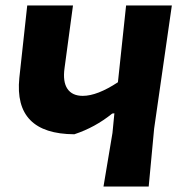

<svg xmlns="http://www.w3.org/2000/svg" viewBox="-20 -675 664 705"><path d="M611 -655 546 -203 526 10H360L393 -187L400 -259L392 -258Q329 -207 253 -182Q30 -183 51 -389L80 -655H248L217 -425Q210 -375 227.5 -349Q245 -323 284 -323Q337 -323 413 -373L443 -655Z"/></svg>

Font: Alegreya Sans ExtraBold
Style: Italic
Weight: 800
Italic angle: -7°
Designer: Juan Pablo del Peral
Foundry: Huerta Tipografica
Version: Version 2.007